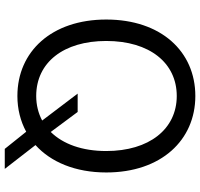

<svg xmlns="http://www.w3.org/2000/svg" viewBox="-37 -740 840 806"><g transform="rotate(90 383.0 -337.0)"><path d="M373 -243 486 -94C456 -78 421 -69 383 -69C242 -69 152 -184 152 -363C152 -545 244 -659 383 -659C522 -659 614 -543 614 -363C614 -262 585 -182 534 -130L450 -243ZM62 -363C62 -134 196 10 383 10C438 10 489 -3 533 -27L605 63H689L589 -66C660 -130 704 -233 704 -363C704 -594 568 -737 383 -737C196 -737 62 -593 62 -363Z"/></g></svg>

Font: Wafeq
Style: Regular
Weight: 400
Designer: Rasmus Andersson & Azza Alameddine
Foundry: Google & TypeTogether
Version: Version 3.000;FEAKit 1.0